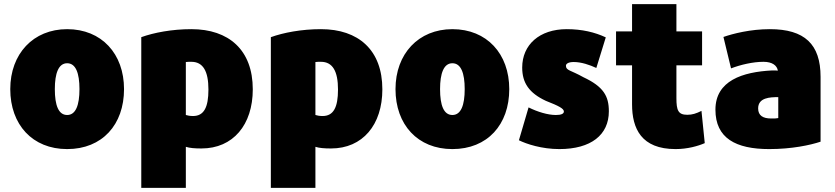

<svg xmlns="http://www.w3.org/2000/svg" viewBox="-20 -700 4066 935"><path d="M307 26C478 26 584 -93 584 -266C584 -438 475 -558 307 -558C142 -558 30 -438 30 -266C30 -93 138 26 307 26ZM307 -392C349 -392 367 -344 367 -266C367 -188 349 -140 307 -140C265 -140 247 -187 247 -266C247 -343 265 -392 307 -392Z M885 215V15C904 21 928 23 961 23C1115 23 1211 -92 1211 -265C1211 -457 1094 -558 912 -558C817 -558 729 -541 668 -519V215ZM885 -140V-398C892 -399 902 -399 912 -399C969 -399 995 -353 995 -264C995 -177 973 -135 920 -135C906 -135 894 -137 885 -140Z M1516 215V15C1535 21 1559 23 1592 23C1746 23 1842 -92 1842 -265C1842 -457 1725 -558 1543 -558C1448 -558 1360 -541 1299 -519V215ZM1516 -140V-398C1523 -399 1533 -399 1543 -399C1600 -399 1626 -353 1626 -264C1626 -177 1604 -135 1551 -135C1537 -135 1525 -137 1516 -140Z M2183 26C2354 26 2460 -93 2460 -266C2460 -438 2351 -558 2183 -558C2018 -558 1906 -438 1906 -266C1906 -93 2014 26 2183 26ZM2183 -392C2225 -392 2243 -344 2243 -266C2243 -188 2225 -140 2183 -140C2141 -140 2123 -187 2123 -266C2123 -343 2141 -392 2183 -392Z M2507 -17C2543 1 2618 26 2704 26C2858 26 2945 -43 2945 -158C2945 -232 2919 -278 2821 -324C2759 -359 2736 -356 2736 -380C2736 -390 2749 -398 2774 -398C2811 -398 2852 -384 2884 -369L2930 -518C2877 -543 2814 -558 2740 -558C2607 -558 2523 -482 2523 -371C2523 -296 2557 -247 2638 -209C2702 -184 2726 -171 2726 -157C2726 -146 2713 -140 2687 -140C2648 -140 2598 -155 2554 -177Z M3058 -382V-192C3058 -74 3103 26 3270 26C3328 26 3380 11 3412 -3L3396 -160C3370 -147 3351 -141 3327 -141C3283 -141 3274 -162 3274 -222V-382H3399V-547H3274V-680H3058V-547H2980V-382Z M3464 -166C3464 -27 3563 26 3726 26C3835 26 3925 7 3976 -10V-326C3976 -485 3898 -558 3729 -558C3634 -558 3549 -536 3503 -520L3540 -367C3587 -385 3647 -399 3698 -399C3741 -399 3764 -381 3768 -356C3760 -357 3751 -357 3741 -357C3596 -350 3464 -307 3464 -166ZM3770 -227V-125C3759 -123 3756 -123 3735 -123C3696 -123 3672 -137 3672 -172C3672 -225 3730 -227 3770 -227Z"/></svg>

Font: Repo ExtraBlack
Style: Regular
Weight: 400
Designer: Stefan Peev
Foundry: Context Ltd
Version: Version 001.502